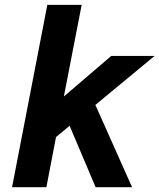

<svg xmlns="http://www.w3.org/2000/svg" viewBox="-20 -780 664 800"><path d="M30.3 0H173.3L213.4 -209L270 -255.9L378.4 0H530.3L377.4 -342.8L624 -546.9H443.4L246.1 -377.9L320.3 -759.8H177.2Z"/></svg>

Font: Hack
Style: Bold Oblique
Weight: 700
Italic angle: -12°
Monospace: yes
Designer: Christopher Simpkins
Foundry: Christopher Simpkins
Version: Version 2.010